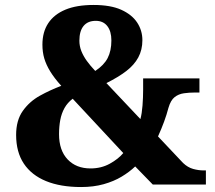

<svg xmlns="http://www.w3.org/2000/svg" viewBox="-20 -744 865 774"><path d="M307 10Q224 10 165.5 -14Q107 -38 76 -84.5Q45 -131 45 -200Q45 -259 72 -297Q99 -335 140.5 -358Q182 -381 227 -398Q199 -429 182.5 -456Q166 -483 158.5 -508.5Q151 -534 151 -564Q151 -615 174.5 -650.5Q198 -686 243.5 -705Q289 -724 357 -724Q426 -724 469 -704.5Q512 -685 533 -653Q554 -621 554 -582Q554 -543 537.5 -512.5Q521 -482 489 -457.5Q457 -433 409 -409L546 -264Q552 -286 554.5 -318.5Q557 -351 557 -382V-428H784V-371H765Q743 -371 721.5 -368Q700 -365 684 -352.5Q668 -340 659 -309Q652 -282 641.5 -253.5Q631 -225 617 -194L718 -87Q737 -69 758.5 -63Q780 -57 801 -57H810V0H596L525 -73Q502 -51 470.5 -32Q439 -13 398 -1.5Q357 10 307 10ZM345 -65Q388 -65 422.5 -84Q457 -103 477 -127L273 -346Q252 -330 240 -308.5Q228 -287 223 -260.5Q218 -234 218 -203Q218 -138 252.5 -101.5Q287 -65 345 -65ZM364 -458Q399 -481 414 -510Q429 -539 429 -581Q429 -618 412.5 -639Q396 -660 366 -660Q334 -660 317 -639.5Q300 -619 300 -580Q300 -558 308 -538Q316 -518 330 -498.5Q344 -479 364 -458Z"/></svg>

Font: Noto Serif Khmer ExtraBold
Style: Regular
Weight: 800
Version: Version 2.003